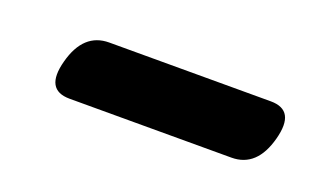

<svg xmlns="http://www.w3.org/2000/svg" viewBox="-30 -724 466 282"><g transform="rotate(20 203.0 -583.0)"><path d="M55 -583Q68 -632 108 -632H360.5Q400 -632 387 -583.5Q374 -534.5 334.5 -534.5H81.5Q42 -534.5 55 -583Z"/></g></svg>

Font: Fraunces 72pt S050 Black
Style: Italic
Weight: 900
Italic angle: -16°
Version: Version 1.000; ttfautohint (v1.8.3)